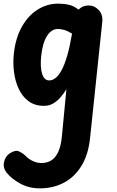

<svg xmlns="http://www.w3.org/2000/svg" viewBox="-21 -571 642 1054"><path d="M220.5 10Q170.5 10 136.2 -15.2Q102 -40.5 82.2 -82.2Q62.5 -124 56 -175Q49.5 -226 55 -277Q64.5 -363 99 -424.2Q133.5 -485.5 185.5 -518.2Q237.5 -551 298.5 -551Q329.5 -551 357.2 -544.8Q385 -538.5 410 -518L411.5 -519.5Q422.5 -530.5 436.5 -535.8Q450.5 -541 466 -541Q497.5 -541 521 -515.8Q544.5 -490.5 540.5 -451.5L473.5 186Q464 278 426 339.8Q388 401.5 329.2 432.2Q270.5 463 198.5 463Q137 463 89.8 436.5Q42.5 410 19 381Q-5.5 353 0.8 320.5Q7 288 33 270.5Q63.5 251 83.8 260.2Q104 269.5 116.5 282Q136 302.5 159.5 313.2Q183 324 207.5 324Q237 324 260.2 309.8Q283.5 295.5 298.8 262.8Q314 230 319 175.5L343.5 -81Q330 -59 312.2 -38Q294.5 -17 272 -3.5Q249.5 10 220.5 10ZM205 -262.5Q202 -233 203.2 -208.5Q204.5 -184 210 -166.2Q215.5 -148.5 225.2 -139Q235 -129.5 249 -129.5Q267 -129.5 284.2 -143Q301.5 -156.5 317.5 -186.2Q333.5 -216 347.8 -264.8Q362 -313.5 374 -383.5L374.5 -386.5Q351 -401 331.8 -406.5Q312.5 -412 297 -412Q261 -412 236.8 -373.2Q212.5 -334.5 205 -262.5Z"/></svg>

Font: Edu SA Hand Cursive
Style: Regular
Weight: 400
Designer: Tina and Corey Anderson, Eben Sorkin, Mirko Velimirovic
Foundry: Google for Education
Version: Version 2.000